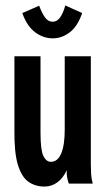

<svg xmlns="http://www.w3.org/2000/svg" viewBox="-20 -675 390 706"><path d="M144 11Q109 11 84 -7Q59 -25 45.5 -70Q32 -115 33 -197V-468H129V-187Q129 -123 139.5 -101.5Q150 -80 167 -80Q192 -80 205 -110.5Q218 -141 218 -198V-468H314V-73Q314 -53 315 -35.5Q316 -18 321 0H233Q229 -11 227 -22Q225 -33 225 -49Q213 -21 191.5 -5Q170 11 144 11ZM220 -655 282 -627Q266 -579 237 -556.5Q208 -534 174 -534Q139 -534 109 -556.5Q79 -579 62 -627L124 -654Q134 -627 145.5 -611Q157 -595 174 -595Q190 -595 201.5 -611.5Q213 -628 220 -655Z"/></svg>

Font: Inconsolata ExtraCondensed ExtraBold
Style: Regular
Weight: 800
Width: 2
Monospace: yes
Designer: Raph Levien, Cyreal, Brenton Simpson
Foundry: Raph Levien, Cyreal, Google
Version: Version 3.001; ttfautohint (v1.8.2.53-6de2)